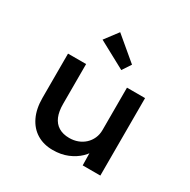

<svg xmlns="http://www.w3.org/2000/svg" viewBox="-176 -956 1120 1131"><g transform="rotate(30 384.0 -390.0)"><path d="M326 10Q264 10 218 -18Q172 -46 146.5 -99Q121 -152 121 -226V-527H244V-256Q244 -205 258.5 -170.5Q273 -136 302.5 -118Q332 -100 375 -100Q406 -100 432.5 -110Q459 -120 479 -138.5Q499 -157 510.5 -182.5Q522 -208 522 -239V-527H645V0H525L523 -110L545 -122Q533 -87 502 -57Q471 -27 426.5 -8.5Q382 10 326 10ZM441 -600 256 -700 324 -790 480 -659Z"/></g></svg>

Font: Lexend Exa Medium
Style: Regular
Weight: 500
Designer: Bonnie Shaver-Troup, Thomas Jockin
Foundry: Lexend
Version: Version 1.007